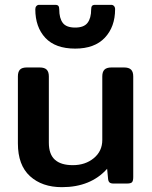

<svg xmlns="http://www.w3.org/2000/svg" viewBox="-20 -759 630 794"><path d="M126 -721Q126 -729 130.5 -734Q135 -739 142 -739H208Q218 -739 221.5 -734.5Q225 -730 225 -720Q225 -684 239.5 -664.5Q254 -645 291 -645Q327 -645 342 -664.5Q357 -684 357 -720Q357 -730 360.5 -734.5Q364 -739 374 -739H440Q447 -739 451.5 -734Q456 -729 456 -721Q456 -648 413.5 -603Q371 -558 291 -558Q209 -558 167.5 -602.5Q126 -647 126 -721ZM54 -166V-443Q54 -462 62.5 -471Q71 -480 91 -480H144Q164 -480 173 -471Q182 -462 182 -443V-169Q182 -121 207 -98.5Q232 -76 281 -76Q333 -76 368 -105Q403 -134 403 -180V-443Q403 -462 412 -471Q421 -480 441 -480H493Q513 -480 522 -471Q531 -462 531 -443V-27Q531 -11 526 -5.5Q521 0 505 0H449Q438 0 433 -4.5Q428 -9 427 -19L423 -61Q355 15 236 15Q154 15 104 -30.5Q54 -76 54 -166Z"/></svg>

Font: Mitr
Style: Regular
Weight: 400
Designer: Thanarat Vachiruckul
Foundry: Cadson Demak
Version: Version 1.002